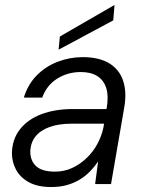

<svg xmlns="http://www.w3.org/2000/svg" viewBox="-20 -741 581 773"><path d="M186 12Q131 12 96 -7.5Q61 -27 44.5 -58Q28 -89 28 -124Q29 -180 60 -220Q91 -260 146 -281Q201 -302 274 -302H409Q418 -353 408 -385.5Q398 -418 372 -434.5Q346 -451 305 -451Q253 -451 210.5 -424.5Q168 -398 150 -348H76Q92 -401 128 -437.5Q164 -474 212.5 -492.5Q261 -511 313 -511Q379 -511 420 -486Q461 -461 476 -415Q491 -369 480 -307L427 0H363L375 -91Q361 -70 342.5 -51Q324 -32 301 -18Q278 -4 249.5 4Q221 12 186 12ZM201 -50Q239 -50 271 -65Q303 -80 329 -105Q355 -130 372 -161.5Q389 -193 396 -226L399 -243H268Q216 -243 179 -229.5Q142 -216 122.5 -191Q103 -166 102 -131Q102 -93 126 -71.5Q150 -50 201 -50ZM216 -541 221 -594 441 -721 436 -659Z"/></svg>

Font: DM Sans 20pt Light
Style: Italic
Weight: 300
Italic angle: -10°
Version: Version 4.004;gftools[0.9.30]